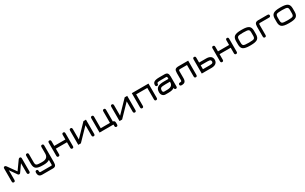

<svg xmlns="http://www.w3.org/2000/svg" viewBox="391 -2655 8018 5048"><g transform="rotate(-30 4400.0 -131.5)"><path d="M522 -329 370 -113V-112Q356 -98 339 -98Q321 -98 305 -112L153 -329V-38Q153 13 111 13Q69 13 69 -35V-425Q69 -474 109 -474Q134 -474 152 -448L337 -189L523 -449Q542 -474 565 -474Q606 -474 606 -425V-35Q606 13 564 13Q522 13 522 -38Z M1285 -426V77Q1285 150 1261 180.5Q1237 211 1178 211H855Q796 211 767.5 181Q739 151 739 88Q739 32 781 32Q823 32 823 81Q823 109 830.5 118Q838 127 862 127H1171Q1191 127 1196 121.5Q1201 116 1201 93V-38Q1137 6 1026 6H997Q854 6 796.5 -34.5Q739 -75 739 -178V-426Q739 -474 781 -474Q823 -474 823 -426V-181Q823 -115 854 -96.5Q885 -78 997 -78H1026Q1201 -78 1201 -232V-426Q1201 -474 1243 -474Q1285 -474 1285 -426Z M1507 -202V-35Q1507 13 1465 13Q1423 13 1423 -35V-425Q1423 -474 1463 -474Q1507 -474 1507 -425V-286H1845V-425Q1845 -474 1887 -474Q1929 -474 1929 -425V-35Q1929 13 1887 13Q1845 13 1845 -35V-202Z M2498 -467H2574V-36Q2574 13 2532 13Q2490 13 2490 -39V-348L2147 6H2068V-425Q2068 -474 2110 -474Q2152 -474 2152 -422V-109Z M3220 0V47Q3220 98 3178 98Q3136 98 3136 47V6H2714V-426Q2714 -474 2756 -474Q2798 -474 2798 -426V-78H3078V-426Q3078 -474 3120 -474Q3162 -474 3162 -425V-72Q3220 -67 3220 0Z M3750 -467H3826V-36Q3826 13 3784 13Q3742 13 3742 -39V-348L3399 6H3320V-425Q3320 -474 3362 -474Q3404 -474 3404 -422V-109Z M3966 -35V-467H4472V-35Q4472 13 4430 13Q4388 13 4388 -35V-383H4050V-35Q4050 13 4008 13Q3966 13 3966 -35Z M4856 -311H4987V-347Q4987 -369 4979.5 -376Q4972 -383 4948 -383H4807Q4733 -383 4704 -375Q4681 -368 4681 -350Q4681 -299 4639 -299Q4597 -299 4597 -350Q4597 -411 4645.5 -439Q4694 -467 4800 -467H4955Q5019 -467 5045 -436.5Q5071 -406 5071 -331V-35Q5071 13 5029 13Q4987 13 4987 -38Q4927 6 4813 6H4720Q4665 6 4631 -31.5Q4597 -69 4597 -129Q4597 -229 4656 -270Q4715 -311 4856 -311ZM4813 -78Q4868 -78 4904.5 -90.5Q4941 -103 4958 -126Q4975 -149 4981 -172Q4987 -195 4987 -227H4856Q4743 -227 4712 -208.5Q4681 -190 4681 -124Q4681 -107 4693.5 -92.5Q4706 -78 4720 -78Z M5677 -467V-37Q5677 13 5635 13Q5593 13 5593 -36V-383H5395Q5361 -383 5350.5 -375Q5340 -367 5340 -342V-130Q5340 -58 5310.5 -25.5Q5281 7 5215 7H5212Q5156 7 5156 -35H5162V-36H5156Q5156 -78 5209 -78Q5236 -78 5246 -86.5Q5256 -95 5256 -118V-331Q5256 -410 5283 -438.5Q5310 -467 5387 -467Z M6116 6H5817V-425Q5817 -474 5859 -474Q5901 -474 5901 -425V-280H6116Q6202 -280 6248.5 -243Q6295 -206 6295 -137Q6295 -69 6248.5 -32Q6202 5 6116 6ZM5901 -78H6107Q6181 -78 6198 -100Q6211 -116 6211 -132Q6211 -159 6196 -176Q6179 -196 6107 -196H5901Z M6477 -202V-35Q6477 13 6435 13Q6393 13 6393 -35V-425Q6393 -474 6433 -474Q6477 -474 6477 -425V-286H6815V-425Q6815 -474 6857 -474Q6899 -474 6899 -425V-35Q6899 13 6857 13Q6815 13 6815 -35V-202Z M7311 6H7282Q7138 6 7080.5 -34.5Q7023 -75 7023 -178V-283Q7023 -386 7080.5 -426.5Q7138 -467 7282 -467H7311Q7454 -467 7511.5 -426.5Q7569 -386 7569 -283V-178Q7569 -75 7511.5 -34.5Q7454 6 7311 6ZM7282 -78H7311Q7423 -78 7454 -96.5Q7485 -115 7485 -181V-280Q7485 -346 7454 -364.5Q7423 -383 7311 -383H7282Q7169 -383 7138 -364.5Q7107 -346 7107 -280V-181Q7107 -115 7138 -96.5Q7169 -78 7282 -78Z M8081 -383H7814Q7790 -383 7782.5 -375Q7775 -367 7775 -342V-35Q7775 13 7733 13Q7691 13 7691 -35V-331Q7691 -406 7717 -436.5Q7743 -467 7807 -467H8081Q8132 -467 8132 -425Q8132 -383 8081 -383Z M8487 6H8458Q8314 6 8256.5 -34.5Q8199 -75 8199 -178V-283Q8199 -386 8256.5 -426.5Q8314 -467 8458 -467H8487Q8630 -467 8687.5 -426.5Q8745 -386 8745 -283V-178Q8745 -75 8687.5 -34.5Q8630 6 8487 6ZM8458 -78H8487Q8599 -78 8630 -96.5Q8661 -115 8661 -181V-280Q8661 -346 8630 -364.5Q8599 -383 8487 -383H8458Q8345 -383 8314 -364.5Q8283 -346 8283 -280V-181Q8283 -115 8314 -96.5Q8345 -78 8458 -78Z"/></g></svg>

Font: Jura
Style: Bold
Weight: 700
Designer: Daniel Johnson, Alexei Vanyashin
Foundry: Daniel Johnson
Version: Version 5.103